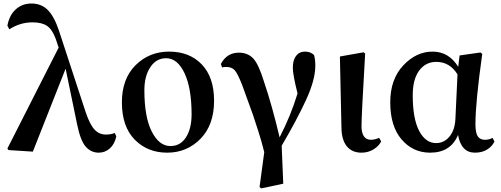

<svg xmlns="http://www.w3.org/2000/svg" viewBox="-20 -840 2809 1076"><path d="M623 -94.7 631.8 -76.2Q623 -33.2 596.2 -8.8Q569.3 15.6 533.2 15.6Q490.2 15.6 460.4 -18.1Q430.7 -51.8 412.1 -143.6L347.7 -455.1L164.1 9.8L27.3 1L21.5 -7.8L308.6 -573.2L292 -623Q272.5 -675.8 243.2 -695.3Q213.9 -714.8 162.1 -714.8Q92.8 -714.8 32.2 -675.8L21.5 -696.3Q32.2 -754.9 68.4 -787.6Q104.5 -820.3 156.2 -820.3Q210.9 -820.3 247.1 -784.7Q283.2 -749 310.5 -668L460.9 -209Q484.4 -140.6 510.3 -113.3Q536.1 -85.9 573.2 -85.9Q601.6 -85.9 623 -94.7Z M663.1 -266.6Q663.1 -398.4 739.7 -474.6Q816.4 -550.8 927.7 -550.8Q1042 -550.8 1110.8 -479Q1179.7 -407.2 1179.7 -275.4Q1179.7 -139.6 1103.5 -62Q1027.3 15.6 917 15.6Q806.6 15.6 734.9 -57.6Q663.1 -130.9 663.1 -266.6ZM934.6 -21.5Q991.2 -21.5 1022.5 -70.8Q1053.7 -120.1 1053.7 -199.2Q1053.7 -345.7 1014.2 -429.7Q974.6 -513.7 911.1 -513.7Q855.5 -513.7 822.3 -463.4Q789.1 -413.1 789.1 -335Q789.1 -183.6 830.6 -102.5Q872.1 -21.5 934.6 -21.5Z M1224.6 -461.9 1217.8 -481.4Q1251 -544.9 1319.3 -544.9Q1367.2 -544.9 1397.9 -513.7Q1428.7 -482.4 1459 -383.8Q1505.9 -245.1 1546.9 -70.3Q1610.4 -193.4 1647.5 -316.4Q1621.1 -419.9 1621.1 -460.9Q1621.1 -502.9 1639.2 -526.9Q1657.2 -550.8 1689.5 -550.8Q1720.7 -550.8 1740.2 -531.2Q1747.1 -504.9 1747.1 -471.7Q1747.1 -392.6 1695.3 -280.3Q1643.6 -168 1558.6 -23.4L1567.4 189.5L1443.4 215.8L1434.6 208L1460.9 12.7Q1447.3 -43 1428.2 -103Q1409.2 -163.1 1397.5 -196.8Q1385.7 -230.5 1363.8 -290Q1341.8 -349.6 1337.9 -361.3Q1312.5 -426.8 1295.9 -445.8Q1279.3 -464.8 1248 -464.8Q1229.5 -464.8 1224.6 -461.9Z M2005.9 15.6Q1953.1 15.6 1923.8 -20Q1894.5 -55.7 1893.6 -124L1884.8 -523.4L2017.6 -546.9L2026.4 -540Q2005.9 -192.4 2005.9 -131.8Q2006.8 -56.6 2059.6 -56.6Q2079.1 -56.6 2104.5 -67.4L2116.2 -47.9Q2104.5 -22.5 2074.2 -3.4Q2043.9 15.6 2005.9 15.6Z M2532.2 -173.8 2543.9 -422.9Q2501 -493.2 2424.8 -493.2Q2365.2 -493.2 2329.1 -444.3Q2293 -395.5 2293 -306.6Q2293 -174.8 2329.1 -106.4Q2365.2 -38.1 2423.8 -38.1Q2468.8 -38.1 2499 -74.7Q2529.3 -111.3 2532.2 -173.8ZM2740.2 -67.4 2751 -46.9Q2738.3 -19.5 2710 -2Q2681.6 15.6 2641.6 15.6Q2564.5 15.6 2546.9 -84Q2505.9 15.6 2390.6 15.6Q2293.9 15.6 2230.5 -58.6Q2167 -132.8 2167 -266.6Q2167 -395.5 2239.7 -473.1Q2312.5 -550.8 2404.3 -550.8Q2495.1 -550.8 2547.9 -465.8L2555.7 -529.3L2672.9 -545.9L2682.6 -538.1Q2644.5 -266.6 2644.5 -144.5Q2644.5 -94.7 2657.7 -75.7Q2670.9 -56.6 2697.3 -56.6Q2721.7 -56.6 2740.2 -67.4Z"/></svg>

Font: GenRyuMin TW TTF Bold
Style: Regular
Weight: 700
Version: Version 1.300